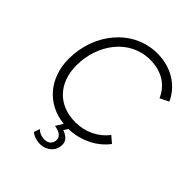

<svg xmlns="http://www.w3.org/2000/svg" viewBox="-248 -843 1179 1179"><g transform="rotate(45 342.0 -253.0)"><path d="M298 199C340 203 397 178 406 121C414 75 388 52 347 37L365 10C469 8 565 -41 619 -114L577 -150C529 -87 451 -49 366 -49C217 -49 123 -149 123 -301C123 -482 240 -646 419 -646C522 -646 592 -598 627 -519L684 -547C641 -645 541 -705 424 -705C213 -705 61 -516 61 -297C61 -128 166 -8 322 8L293 55C339 61 367 83 361 117C356 148 331 163 299 160C272 158 253 147 241 134L228 173C244 187 267 196 298 199Z"/></g></svg>

Font: Fixel Display 20240404 Light
Style: Italic
Weight: 300
Italic angle: -10°
Designer: AlfaBravo + MacPaw
Foundry: Kyrylo Tkachov, Marchela Mozhyna, Serhii Makarenko, Maria Weinstein, Zakhar Kryvoshyya
Version: Version 1.211;Glyphs 3.2 (3225)